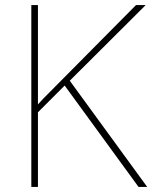

<svg xmlns="http://www.w3.org/2000/svg" viewBox="-20 -734 598 754"><path d="M558 0 254 -417 552 -714H514L179 -376C161 -358 144 -341 129 -324V-714H103V0H129V-293L234 -398L524 0Z"/></svg>

Font: Noto Kufi Arabic Thin
Style: Regular
Weight: 100
Designer: Monotype Design Team, David Williams, Khaled Hosny
Foundry: Google LLC
Version: Version 2.109